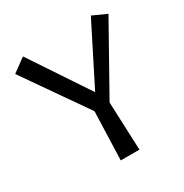

<svg xmlns="http://www.w3.org/2000/svg" viewBox="-157 -793 877 916"><g transform="rotate(-30 281.5 -335.0)"><path d="M339 -266 350 0H247L256 -266L17 -609L91 -663L304 -343L469 -670L546 -635Z"/></g></svg>

Font: Fresca
Style: Regular
Weight: 400
Designer: Iván Moreno
Foundry: Fontstage
Version: Version 1.001